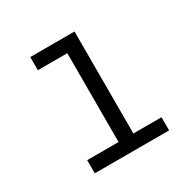

<svg xmlns="http://www.w3.org/2000/svg" viewBox="-155 -855 1011 1011"><g transform="rotate(-30 350.0 -350.0)"><path d="M422 -80V-700H153V-620H332V-80H141V0H593V-80Z"/></g></svg>

Font: FIGSv2-sans-serif Medium
Style: Regular
Weight: 500
Designer: Matt McInerney, Pablo Impallari, Rodrigo Fuenzalida,Mirko Velimirovic
Foundry: Matt McInerney, Pablo Impallari, Rodrigo Fuenzalida
Version: Version 4.021;hotconv 1.0.109;makeotfexe 2.5.65596